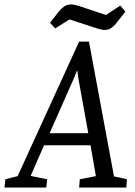

<svg xmlns="http://www.w3.org/2000/svg" viewBox="-67 -839 605 859"><path d="M-47 0 -43 -37 12 -51 287 -653H331L443 -50L501 -37L498 0H287L290 -37L362 -51L338 -189H130L70 -52L144 -37L140 0ZM155 -243H328L283 -492L279 -522H277L265 -492ZM402 -705Q388 -705 366.5 -712Q345 -719 327 -725L244 -752L180 -712L157 -737L194 -785Q206 -800 219.5 -809.5Q233 -819 250 -819Q264 -819 285.5 -812.5Q307 -806 326 -799L407 -772L471 -814L494 -787L457 -740Q446 -725 432.5 -715Q419 -705 402 -705Z"/></svg>

Font: Faustina
Style: Italic
Weight: 400
Italic angle: -8°
Designer: Alfonso Garcia
Foundry: http://www.omnibus-type.com
Version: Version 1.200